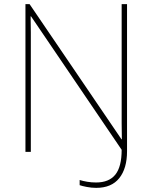

<svg xmlns="http://www.w3.org/2000/svg" viewBox="-20 -734 738 928"><path d="M445 174Q422 174 399 169.5Q376 165 365 161V136Q381 141 401.5 144.5Q422 148 444 148Q507 148 537.5 110Q568 72 568 -10L130 -655H128Q129 -612 129 -577Q129 -542 129 -502V0H103V-714H123L567 -61H569Q568 -99 568 -138Q568 -177 568 -211V-714H594V-3Q594 80 556.5 127Q519 174 445 174Z"/></svg>

Font: Noto Sans Lao Looped Thin
Style: Regular
Weight: 100
Designer: Mark Frömberg, Ben Mitchell
Foundry: The Fontpad Ltd
Version: Version 1.002; ttfautohint (v1.8.4.7-5d5b)